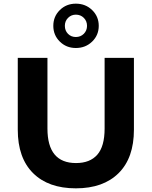

<svg xmlns="http://www.w3.org/2000/svg" viewBox="-20 -1016 828 1048"><path d="M77 -308V-700H239V-314Q239 -126 395 -126Q471 -126 511 -171.5Q551 -217 551 -314V-700H711V-308Q711 -154 627.5 -71Q544 12 394 12Q244 12 160.5 -71Q77 -154 77 -308ZM271 -875Q271 -926 306.5 -961Q342 -996 394 -996Q447 -996 483 -961Q519 -926 519 -875Q519 -824 483 -789Q447 -754 394 -754Q342 -754 306.5 -789Q271 -824 271 -875ZM455 -875Q455 -901 437.5 -918.5Q420 -936 394 -936Q369 -936 351.5 -918.5Q334 -901 334 -875Q334 -849 351 -831.5Q368 -814 394 -814Q420 -814 437.5 -831.5Q455 -849 455 -875Z"/></svg>

Font: APTA Sans Regular
Style: Bold Italic
Weight: 700
Version: Version 7.200